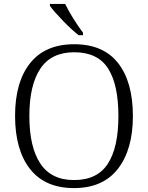

<svg xmlns="http://www.w3.org/2000/svg" viewBox="-20 -951 757 981"><path d="M57 -359Q57 -532 134 -628.5Q211 -725 359 -725Q508 -725 583.5 -628.5Q659 -532 659 -358Q659 -187 582.5 -88.5Q506 10 358 10Q210 10 133.5 -87.5Q57 -185 57 -359ZM585 -358Q585 -519 532 -601.5Q479 -684 359 -684Q242 -684 186 -600Q130 -516 130 -358Q130 -200 186 -115.5Q242 -31 358 -31Q477 -31 531 -114.5Q585 -198 585 -358ZM235 -921V-931H313Q328 -899 354.5 -856.5Q381 -814 404 -784V-771H382Q348 -797 301.5 -845Q255 -893 235 -921Z"/></svg>

Font: Noto Serif Light
Style: Regular
Weight: 300
Designer: Monotype Design Team
Foundry: Monotype Imaging Inc.
Version: Version 1.001